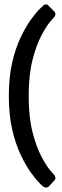

<svg xmlns="http://www.w3.org/2000/svg" viewBox="-20 -790 281 870"><path d="M20 -355Q20 -441 35.5 -507.5Q51 -574 74.5 -622.5Q98 -671 121 -702.5Q144 -734 159.5 -749Q175 -764 175 -764Q181 -770 189 -770Q196 -770 200 -764L225 -739Q231 -733 231 -726Q231 -720 226 -713Q226 -713 208.5 -693Q191 -673 168 -630Q145 -587 127.5 -519Q110 -451 110 -355Q110 -259 127.5 -191Q145 -123 168 -80Q191 -37 208.5 -17Q226 3 226 3Q231 10 231 16Q231 23 225 29L200 56Q194 60 189 60Q182 60 175 55Q175 55 159.5 40Q144 25 121 -6.5Q98 -38 74.5 -87Q51 -136 35.5 -202.5Q20 -269 20 -355Z"/></svg>

Font: Warnes
Style: Regular
Weight: 400
Designer: Eduardo Rodriguez Tunni
Foundry: Eduardo Rodriguez Tunni
Version: Version 1.002; ttfautohint (v1.8.4.7-5d5b);gftools[0.9.23]